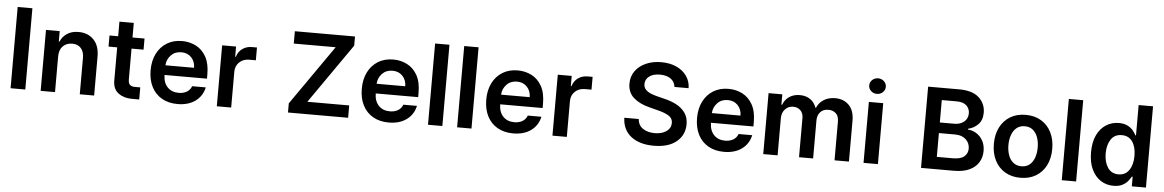

<svg xmlns="http://www.w3.org/2000/svg" viewBox="-36 -1231 10376 1712"><g transform="rotate(5 5152.5 -375.5)"><path d="M203.5 -727.3V0H71.7V-727.3Z M469.5 -319.6V0H340.9V-545.5H463.8V-452.8H470.2Q489 -498.2 530.4 -525.4Q571.7 -552.6 632.8 -552.6Q717.3 -552.6 768.6 -498.9Q820 -445.3 819.6 -347.3V0H691.1V-327.4Q691.1 -382.1 662.8 -413Q634.6 -443.9 584.9 -443.9Q534.1 -443.9 501.8 -411.4Q469.5 -378.9 469.5 -319.6Z M1223 -545.5V-446H1115.4V-171.2Q1115.4 -132.5 1132.5 -120.4Q1149.5 -108.3 1173.7 -108.3H1223V0H1157.3Q1084.9 0 1035.7 -36.6Q986.5 -73.2 986.9 -150.2V-446H909.4V-545.5H986.9V-676.1H1115.4V-545.5Z M1566.4 10.7Q1484.4 10.7 1424.9 -23.8Q1365.4 -58.2 1333.5 -121.1Q1301.5 -183.9 1301.5 -269.5Q1301.5 -353.7 1333.5 -417.4Q1365.4 -481.2 1423.5 -516.9Q1481.5 -552.6 1559.7 -552.6Q1626.8 -552.6 1683.6 -523.6Q1740.4 -494.7 1774.7 -433.8Q1808.9 -372.9 1808.9 -277V-237.6H1429Q1430 -167.6 1467.9 -128.6Q1505.7 -89.5 1568.2 -89.5Q1609.7 -89.5 1639.9 -107.1Q1670.1 -124.6 1683.2 -159.1H1805Q1787.6 -79.9 1724.8 -34.6Q1661.9 10.7 1566.4 10.7ZM1429.3 -324.2H1685.7Q1685.4 -380 1651.1 -416.2Q1616.8 -452.4 1561.4 -452.4Q1503.9 -452.4 1468 -414.4Q1432.2 -376.4 1429.3 -324.2Z M1917.6 0V-545.5H2042.3V-454.5H2047.9Q2062.9 -502.1 2099.3 -527.7Q2135.7 -553.3 2182.5 -553.3H2228.7V-438.9H2169Q2116.1 -438.9 2081.1 -405.7Q2046.2 -372.5 2046.2 -320.7V0Z M2554.7 0V-82L2927.6 -616.8H2552.6V-727.3H3090.9V-645.2L2718.4 -110.4H3093V0Z M3456.7 10.7Q3374.6 10.7 3315.2 -23.8Q3255.7 -58.2 3223.7 -121.1Q3191.8 -183.9 3191.8 -269.5Q3191.8 -353.7 3223.7 -417.4Q3255.7 -481.2 3313.7 -516.9Q3371.8 -552.6 3449.9 -552.6Q3517 -552.6 3573.9 -523.6Q3630.7 -494.7 3665 -433.8Q3699.2 -372.9 3699.2 -277V-237.6H3319.2Q3320.3 -167.6 3358.1 -128.6Q3396 -89.5 3458.5 -89.5Q3500 -89.5 3530.2 -107.1Q3560.4 -124.6 3573.5 -159.1H3695.3Q3677.9 -79.9 3615.1 -34.6Q3552.2 10.7 3456.7 10.7ZM3319.6 -324.2H3576Q3575.6 -380 3541.4 -416.2Q3507.1 -452.4 3451.7 -452.4Q3394.2 -452.4 3358.3 -414.4Q3322.4 -376.4 3319.6 -324.2Z M3936.4 -727.3V0H3807.9V-727.3Z M4197.1 -727.3V0H4068.5V-727.3Z M4570.7 10.7Q4488.6 10.7 4429.2 -23.8Q4369.7 -58.2 4337.7 -121.1Q4305.8 -183.9 4305.8 -269.5Q4305.8 -353.7 4337.7 -417.4Q4369.7 -481.2 4427.7 -516.9Q4485.8 -552.6 4563.9 -552.6Q4631 -552.6 4687.9 -523.6Q4744.7 -494.7 4778.9 -433.8Q4813.2 -372.9 4813.2 -277V-237.6H4433.2Q4434.3 -167.6 4472.1 -128.6Q4509.9 -89.5 4572.4 -89.5Q4614 -89.5 4644.2 -107.1Q4674.4 -124.6 4687.5 -159.1H4809.3Q4791.9 -79.9 4729 -34.6Q4666.2 10.7 4570.7 10.7ZM4433.6 -324.2H4690Q4689.6 -380 4655.4 -416.2Q4621.1 -452.4 4565.7 -452.4Q4508.2 -452.4 4472.3 -414.4Q4436.4 -376.4 4433.6 -324.2Z M4921.9 0V-545.5H5046.5V-454.5H5052.2Q5067.1 -502.1 5103.5 -527.7Q5139.9 -553.3 5186.8 -553.3H5233V-438.9H5173.3Q5120.4 -438.9 5085.4 -405.7Q5050.4 -372.5 5050.4 -320.7V0Z M5967.7 -527.3Q5962.7 -573.9 5926.1 -599.8Q5889.6 -625.7 5830.6 -625.7Q5768.8 -625.7 5734 -598.9Q5699.2 -572.1 5698.9 -530.9Q5698.5 -500.7 5717 -481Q5735.4 -461.3 5764 -449.6Q5792.6 -437.9 5822.4 -430.8L5890.6 -413.7Q5945.3 -400.9 5994.1 -375.9Q6043 -350.9 6073.7 -309.1Q6104.4 -267.4 6104.4 -204.2Q6104 -108 6031.6 -48.5Q5959.2 11 5828.5 11Q5701.3 11 5625.7 -47.8Q5550.1 -106.5 5546.2 -214.8H5675.8Q5679.7 -157.7 5722.7 -129.6Q5765.6 -101.6 5827.4 -101.6Q5892 -101.6 5932.2 -130.1Q5972.3 -158.7 5972.7 -205.3Q5972.3 -247.5 5936.6 -269.4Q5900.9 -291.2 5842 -306.1L5759.2 -327.4Q5669.4 -350.5 5617.4 -397.5Q5565.3 -444.6 5565.3 -522.7Q5565.3 -587 5600.1 -635.3Q5634.9 -683.6 5695.5 -710.4Q5756 -737.2 5832.4 -737.2Q5909.8 -737.2 5968.4 -710.4Q6027 -683.6 6060.2 -636.2Q6093.4 -588.8 6094.5 -527.3Z M6457.4 10.7Q6375.4 10.7 6315.9 -23.8Q6256.4 -58.2 6224.4 -121.1Q6192.5 -183.9 6192.5 -269.5Q6192.5 -353.7 6224.4 -417.4Q6256.4 -481.2 6314.5 -516.9Q6372.5 -552.6 6450.6 -552.6Q6517.8 -552.6 6574.6 -523.6Q6631.4 -494.7 6665.7 -433.8Q6699.9 -372.9 6699.9 -277V-237.6H6320Q6321 -167.6 6358.8 -128.6Q6396.7 -89.5 6459.2 -89.5Q6500.7 -89.5 6530.9 -107.1Q6561.1 -124.6 6574.2 -159.1H6696Q6678.6 -79.9 6615.8 -34.6Q6552.9 10.7 6457.4 10.7ZM6320.3 -324.2H6576.7Q6576.3 -380 6542.1 -416.2Q6507.8 -452.4 6452.4 -452.4Q6394.9 -452.4 6359 -414.4Q6323.2 -376.4 6320.3 -324.2Z M6808.6 0V-545.5H6931.5V-452.8H6937.9Q6954.9 -499.3 6994.3 -525.9Q7033.7 -552.6 7088.4 -552.6Q7143.5 -552.6 7181.8 -525.9Q7220.2 -499.3 7235.8 -452.8H7241.5Q7259.6 -498.2 7302.7 -525.4Q7345.9 -552.6 7405.2 -552.6Q7480.5 -552.6 7528.1 -505Q7575.6 -457.4 7575.6 -366.1V0H7446.7V-346.2Q7446.7 -397 7419.7 -420.6Q7392.8 -444.2 7353.7 -444.2Q7307.2 -444.2 7281.1 -415.3Q7255 -386.4 7255 -340.2V0H7128.9V-351.6Q7128.9 -393.8 7103.5 -419Q7078.1 -444.2 7037.3 -444.2Q6995.7 -444.2 6966.4 -413.2Q6937.1 -382.1 6937.1 -331.7V0Z M7706.3 0V-545.5H7834.9V0ZM7771 -622.9Q7740.1 -622.9 7718.2 -643.3Q7696.4 -663.7 7696.4 -692.5Q7696.4 -721.6 7718.2 -742Q7740.1 -762.4 7771 -762.4Q7801.5 -762.4 7823.3 -742Q7845.2 -721.6 7845.2 -692.5Q7845.2 -663.7 7823.3 -643.3Q7801.5 -622.9 7771 -622.9Z M8220.9 0V-727.3H8499.3Q8617.5 -727.3 8676.3 -673.7Q8735.1 -620 8735.1 -538.7Q8735.1 -472.3 8698.2 -434.3Q8661.2 -396.3 8608 -383.9V-376.8Q8646.7 -375 8682.4 -353.3Q8718 -331.7 8740.8 -292.4Q8763.5 -253.2 8763.5 -198.2Q8763.5 -141.7 8736.2 -96.8Q8708.8 -51.8 8653.8 -25.9Q8598.7 0 8515.3 0ZM8352.6 -110.1H8494.3Q8566.1 -110.1 8597.8 -137.6Q8629.6 -165.1 8629.6 -208.5Q8629.6 -257.1 8594.3 -290.1Q8558.9 -323.2 8497.9 -323.2H8352.6ZM8352.6 -418H8483Q8534.4 -418 8568.9 -445.8Q8603.3 -473.7 8603.3 -521.7Q8603.3 -563.9 8573.7 -591.3Q8544 -618.6 8485.8 -618.6H8352.6Z M9110.4 10.7Q9030.5 10.7 8971.9 -24.5Q8913.4 -59.7 8881.2 -123Q8849.1 -186.4 8849.1 -270.6Q8849.1 -355.1 8881.2 -418.5Q8913.4 -481.9 8971.9 -517.2Q9030.5 -552.6 9110.4 -552.6Q9190.3 -552.6 9249.1 -517.2Q9307.9 -481.9 9339.8 -418.5Q9371.8 -355.1 9371.8 -270.6Q9371.8 -186.4 9339.8 -123Q9307.9 -59.7 9249.1 -24.5Q9190.3 10.7 9110.4 10.7ZM9111.2 -92.3Q9154.8 -92.3 9183.8 -116.1Q9212.7 -139.9 9227.1 -180.6Q9241.5 -221.2 9241.5 -271Q9241.5 -321 9227.1 -361.7Q9212.7 -402.3 9183.8 -426.5Q9154.8 -450.6 9111.2 -450.6Q9067.1 -450.6 9037.8 -426.5Q9008.5 -402.3 8994 -361.7Q8979.4 -321 8979.4 -271Q8979.4 -221.2 8994 -180.6Q9008.5 -139.9 9037.8 -116.1Q9067.1 -92.3 9111.2 -92.3Z M9609 -727.3V0H9480.5V-727.3Z M9943.5 9.6Q9879.3 9.6 9828.5 -23.4Q9777.7 -56.5 9748.2 -119.3Q9718.8 -182.2 9718.8 -272Q9718.8 -362.9 9748.8 -425.4Q9778.8 -487.9 9829.9 -520.2Q9881 -552.6 9943.9 -552.6Q9992.2 -552.6 10022.9 -536.4Q10053.6 -520.2 10071.9 -497.7Q10090.2 -475.1 10099.8 -455.3H10105.1V-727.3H10234V0H10107.6V-85.9H10099.8Q10089.8 -66.1 10071 -43.9Q10052.2 -21.7 10021.3 -6Q9990.4 9.6 9943.5 9.6ZM9979.4 -95.9Q10040.8 -95.9 10074.2 -144.7Q10107.6 -193.5 10107.6 -272.7Q10107.6 -352.3 10074.6 -399.7Q10041.5 -447.1 9979.4 -447.1Q9915.1 -447.1 9882.5 -398.1Q9849.8 -349.1 9849.8 -272.7Q9849.8 -196 9882.8 -146Q9915.8 -95.9 9979.4 -95.9Z"/></g></svg>

Font: Inter Zeller Semi Bold
Style: Regular
Weight: 600
Designer: Rasmus Andersson; Joe Bland
Foundry: zeller
Version: Version 3.015;git-dec3a8cb1